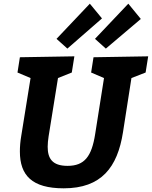

<svg xmlns="http://www.w3.org/2000/svg" viewBox="-20 -1011 825 1043"><path d="M295 -587 370 -617 384 -705 88 -700 75 -617 146 -587 95 -270C90 -241 88 -213 88 -188C88 -59 153 12 326 12C531 12 618 -102 648 -292L694 -587L771 -617L785 -705L488 -700L475 -617L545 -587L497 -283C478 -161 439 -110 347 -110C263 -110 239 -151 239 -214C239 -231 241 -250 244 -270ZM745 -908 677 -991 496 -800 555 -747ZM534 -911 468 -991 287 -800 346 -747Z"/></svg>

Font: Bitter
Style: Bold Italic
Weight: 700
Designer: Sol Matas
Foundry: Sol Matas
Version: Version 1.002